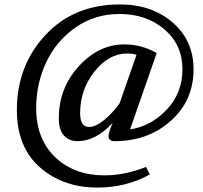

<svg xmlns="http://www.w3.org/2000/svg" viewBox="-20 -728 915 865"><path d="M56 -232Q56 -432 184.5 -570Q313 -708 520 -708Q664 -708 758 -626.5Q852 -545 852 -416Q852 -275 749.5 -183.5Q647 -92 496 -92Q469 -92 469 -115Q469 -132 488 -175Q412 -92 329 -92Q292 -92 268.5 -117Q245 -142 245 -195Q245 -331 335 -429.5Q425 -528 540 -528Q618 -528 686 -489L566 -145Q660 -159 731 -234Q802 -309 802 -416Q802 -526 721 -595.5Q640 -665 518 -665Q407 -665 320 -604Q233 -543 188 -447Q143 -351 143 -241Q143 -101 229 -19.5Q315 62 449 62Q544 62 638 24L655 58Q549 117 419 117Q264 117 160 26Q56 -65 56 -232ZM341 -218Q341 -156 381 -156Q411 -156 449 -187Q487 -218 519 -263L595 -481Q577 -487 553 -487Q470 -487 405.5 -405.5Q341 -324 341 -218Z"/></svg>

Font: Volkhov
Style: Italic
Weight: 400
Italic angle: -12°
Designer: Cyreal (www.cyreal.org)
Foundry: Cyreal (www.cyreal.org)
Version: Version 1.010